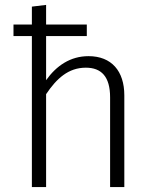

<svg xmlns="http://www.w3.org/2000/svg" viewBox="-20 -763 626 783"><path d="M341 -534C267 -534 210 -495 168 -436V-616H334V-663H168V-743L110 -736V-663H35V-616H110V0H168V-379C211 -443 259 -487 330 -487C393 -487 429 -451 429 -366V0H487V-374C487 -473 435 -534 341 -534Z"/></svg>

Font: FiraGO Light
Style: Regular
Weight: 300
Designer: bBox Type
Foundry: bBox Type GmbH
Version: Version 1.001;PS 001.001;hotconv 1.0.88;makeotf.lib2.5.64775